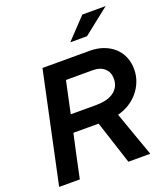

<svg xmlns="http://www.w3.org/2000/svg" viewBox="-162 -1031 999 1144"><g transform="rotate(-20 337.0 -459.0)"><path d="M14 0ZM14 0Q52 -176 88.5 -350Q125 -524 163 -700H464Q510 -700 548.5 -686Q587 -672 615 -647Q643 -622 658.5 -586Q674 -550 674 -507Q674 -466 660 -430Q646 -394 621.5 -364.5Q597 -335 563.5 -314.5Q530 -294 491 -284Q517 -212 541.5 -141.5Q566 -71 592 0H453Q431 -69 408.5 -137Q386 -205 364 -274H204Q189 -205 174 -137Q159 -69 145 0ZM442 -585H270Q259 -534 248.5 -484Q238 -434 227 -383H390Q419 -383 446.5 -389Q474 -395 495 -408.5Q516 -422 528.5 -443.5Q541 -465 541 -496Q541 -536 514 -560.5Q487 -585 442 -585ZM495 -918H643L477 -787H371Z"/></g></svg>

Font: Rosa Sans SemiBold
Style: Italic
Weight: 600
Italic angle: -12°
Designer: Pentagram / MCKL
Foundry: Pentagram / MCKL
Version: Version 1.005;September 16, 2019;FontCreator 11.5.0.2425 64-